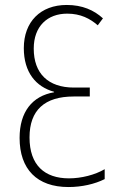

<svg xmlns="http://www.w3.org/2000/svg" viewBox="-20 -744 474 774"><path d="M249 -724C143 -724 76 -656 76 -550C76 -452 125 -394 198 -374V-372C110 -357 59 -293 59 -188C59 -62 129 10 256 10C310 10 362 -2 402 -22V-62C363 -39 308 -25 258 -25C160 -25 99 -78 99 -190C99 -300 160 -355 277 -355H342V-391H278C174 -391 116 -448 116 -548C116 -638 171 -689 251 -689C305 -689 343 -669 374 -642L395 -670C359 -703 312 -724 249 -724Z"/></svg>

Font: Noto Sans Condensed ExtraLight
Style: Regular
Weight: 200
Width: 3
Designer: Monotype Design Team
Foundry: Monotype Imaging Inc.
Version: Version 2.013